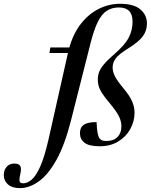

<svg xmlns="http://www.w3.org/2000/svg" viewBox="-197 -763 798 1016"><path d="M179 -127Q146 3.5 101.8 82.8Q57.5 162 7.8 197.2Q-42 232.5 -91.5 232.5Q-132.5 232.5 -154.8 213Q-177 193.5 -177 162.5Q-177 138 -162.2 120.2Q-147.5 102.5 -121 102.5Q-97.5 102.5 -90 115Q-82.5 127.5 -89.5 158Q-96.5 188.5 -92.8 197.8Q-89 207 -74.5 207Q-51.5 207 -28.5 186.8Q-5.5 166.5 16.5 116.8Q38.5 67 59 -22L162.5 -482.5H64.5L69.5 -512H170Q192 -588.5 233.2 -639.8Q274.5 -691 327.5 -717Q380.5 -743 438 -743Q511 -743 545.8 -713.2Q580.5 -683.5 580.5 -639Q580.5 -600.5 558.8 -571Q537 -541.5 484 -508.5Q431.5 -476 415.2 -453.8Q399 -431.5 399 -406Q399 -385 410.2 -361.2Q421.5 -337.5 454.5 -298Q488 -258.5 501.5 -227.8Q515 -197 515 -167.5Q515 -120.5 492.2 -79.8Q469.5 -39 428.2 -14Q387 11 330.5 11Q273.5 11 249.8 -8Q226 -27 226 -58Q226 -89 246.8 -103Q267.5 -117 314 -117Q315.5 -80.5 319.2 -60.2Q323 -40 329.5 -31Q336.5 -22 345.8 -19.5Q355 -17 367.5 -17Q404 -17 424.8 -38Q445.5 -59 445.5 -94.5Q445.5 -121 432.2 -147.8Q419 -174.5 383.5 -217Q348 -259 334.2 -285.2Q320.5 -311.5 320.5 -341Q320.5 -362 327.2 -381Q334 -400 353 -422.8Q372 -445.5 409.5 -478Q465 -526 484.8 -565.2Q504.5 -604.5 504.5 -648Q504.5 -723.5 432.5 -723.5Q395.5 -723.5 368.5 -706.2Q341.5 -689 321 -648Q300.5 -607 282.5 -536Z"/></svg>

Font: Newsreader 72pt Medium
Style: Italic
Weight: 500
Italic angle: -17°
Designer: Hugues Gentile
Foundry: Production Type
Version: Version 1.003; ttfautohint (v1.8.3)